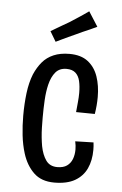

<svg xmlns="http://www.w3.org/2000/svg" viewBox="-52 -746 507 796"><g transform="rotate(5 201.0 -348.0)"><path d="M204 12Q150 12 118.5 -18.5Q87 -49 72 -97Q61 -132 56.5 -172Q52 -212 52 -253Q52 -303 57.5 -347.5Q63 -392 77 -427Q90 -457 108.5 -479Q127 -501 155 -513Q183 -525 221 -525Q269 -525 298 -502.5Q327 -480 340 -442Q353 -404 353 -357Q353 -340 351.5 -322Q350 -304 347 -286L269 -287Q271 -309 273 -329Q275 -349 275 -367Q275 -395 270 -416.5Q265 -438 251.5 -450Q238 -462 214 -462Q185 -462 168.5 -442.5Q152 -423 144 -390Q137 -361 135 -325.5Q133 -290 133 -253Q133 -232 133.5 -211Q134 -190 136 -170.5Q138 -151 141 -134Q148 -98 164 -75.5Q180 -53 211 -53Q236 -53 251 -63.5Q266 -74 273 -92Q280 -110 280 -132Q280 -140 279 -148.5Q278 -157 276 -166L352 -168Q353 -160 353.5 -152.5Q354 -145 354 -137Q354 -93 338.5 -59.5Q323 -26 290 -7Q257 12 204 12ZM159 -570 134 -612Q145 -619 157.5 -626Q170 -633 183 -641Q196 -649 209 -656Q223 -665 236 -673.5Q249 -682 262.5 -691Q276 -700 287 -708L326 -647Q312 -640 297 -633.5Q282 -627 267 -620.5Q252 -614 238 -607Q224 -601 210.5 -594.5Q197 -588 184 -582Q171 -576 159 -570Z"/></g></svg>

Font: Truculenta Medium
Style: Regular
Weight: 500
Version: Version 1.002